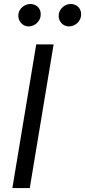

<svg xmlns="http://www.w3.org/2000/svg" viewBox="-20 -952 431 972"><path d="M124.3 -818.2C155.5 -818.2 181.1 -842.3 185.4 -869.3C191.1 -904.8 168.3 -931.8 132.8 -931.8C105.8 -931.8 77.4 -910.5 73.2 -880.7C68.5 -848 93 -818.2 124.3 -818.2ZM328.8 -818.2C360.1 -818.2 385.7 -842.3 389.9 -869.3C395.6 -904.8 372.9 -931.8 337.4 -931.8C310.4 -931.8 282.7 -910.5 277.7 -880.7C272 -846.6 297.6 -818.2 328.8 -818.2ZM251.4 -727.3H163.4L42.6 0H130.7Z"/></svg>

Font: TID UI
Style: Italic
Weight: 400
Italic angle: -9.39999°
Designer: The TID Project Authors
Foundry: Bakken & Bæck
Version: Version 1.001;hotconv 1.0.109;makeotfexe 2.5.65596